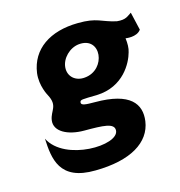

<svg xmlns="http://www.w3.org/2000/svg" viewBox="-75 -379 540 575"><g transform="rotate(-15 195.0 -92.0)"><path d="M65 -51C60 -17 100 4 151 4C210 4 244 5 243 28C241 74 72 79 31 -3C34 59 40 130 153 128C262 127 326 88 335 24C342 -28 314 -70 204 -70C176 -70 161 -71 162 -80C163 -89 168 -88 215 -89C299 -92 332 -158 340 -188C344 -200 344 -215 342 -231C342 -231 376 -225 390 -245L377 -301C365 -294 359 -284 330 -287C284 -297 276 -313 215 -312C129 -311 69 -271 59 -199C54 -160 73 -127 73 -127C94 -88 69 -80 65 -51ZM145 -193C147 -221 173 -247 202 -250C274 -257 263 -155 194 -149C165 -146 143 -165 145 -193Z"/></g></svg>

Font: Hussar Tani
Style: Kurs
Weight: 700
Foundry: Cannot Into Space Fonts
Version: Version 0.92